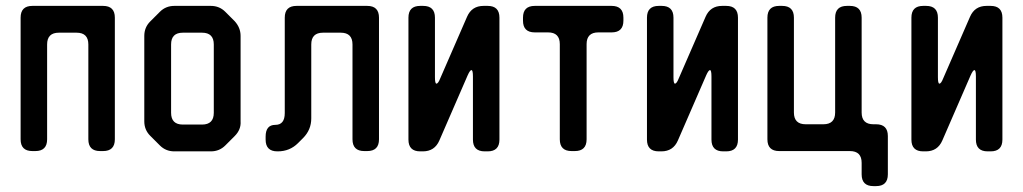

<svg xmlns="http://www.w3.org/2000/svg" viewBox="-20 -505 3474 652"><path d="M50 -32Q50 8 90 8H100Q140 8 140 -32V-354Q140 -394 180 -394H240Q280 -394 280 -354V-32Q280 8 320 8H330Q370 8 370 -32V-445Q370 -485 330 -485H90Q50 -485 50 -445Z M523 -11Q543 9 572 9H696Q725 9 745 -11L777 -43Q799 -65 797 -93V-383Q797 -411 777 -433L745 -465Q725 -485 696 -485H572Q543 -485 523 -465L490 -432Q470 -412 470 -383V-93Q470 -64 490 -44ZM561 -122V-354Q561 -394 601 -394H666Q706 -394 706 -354V-122Q706 -82 666 -82H601Q561 -82 561 -122Z M882 -31Q882 9 922 9H923Q964 9 992 -19L1009 -36Q1037 -64 1037 -103V-354Q1037 -394 1077 -394H1137Q1177 -394 1177 -354V-32Q1177 8 1217 8H1227Q1267 8 1267 -32V-445Q1267 -485 1227 -485H987Q947 -485 947 -445V-121Q947 -81 915 -81Q882 -81 882 -41Z M1407 9H1416Q1456 9 1472 -28L1568 -249Q1576 -267 1581 -267Q1586 -267 1586 -245V-31Q1586 9 1626 9H1636Q1676 9 1676 -31V-445Q1676 -485 1636 -485H1622Q1582 -485 1566 -448L1475 -239Q1468 -221 1462 -221Q1457 -221 1457 -243V-445Q1457 -485 1417 -485H1407Q1367 -485 1367 -445V-31Q1367 9 1407 9Z M1881 -32Q1881 8 1921 8H1932Q1972 8 1972 -32V-355Q1972 -395 2012 -395H2057Q2097 -395 2097 -435V-445Q2097 -485 2057 -485H1796Q1756 -485 1756 -445V-435Q1756 -395 1796 -395H1841Q1881 -395 1881 -355Z M2217 9H2226Q2266 9 2282 -28L2378 -249Q2386 -267 2391 -267Q2396 -267 2396 -245V-31Q2396 9 2436 9H2446Q2486 9 2486 -31V-445Q2486 -485 2446 -485H2432Q2392 -485 2376 -448L2285 -239Q2278 -221 2272 -221Q2267 -221 2267 -243V-445Q2267 -485 2227 -485H2217Q2177 -485 2177 -445V-31Q2177 9 2217 9Z M2626 8H2866Q2906 8 2906 48V87Q2906 127 2946 127H2955Q2995 127 2995 87V-43Q2995 -83 2955 -83H2946Q2906 -83 2906 -123V-445Q2906 -485 2866 -485H2856Q2816 -485 2816 -445V-123Q2816 -83 2776 -83H2716Q2676 -83 2676 -123V-445Q2676 -485 2636 -485H2626Q2586 -485 2586 -445V-32Q2586 8 2626 8Z M3115 9H3124Q3164 9 3180 -28L3276 -249Q3284 -267 3289 -267Q3294 -267 3294 -245V-31Q3294 9 3334 9H3344Q3384 9 3384 -31V-445Q3384 -485 3344 -485H3330Q3290 -485 3274 -448L3183 -239Q3176 -221 3170 -221Q3165 -221 3165 -243V-445Q3165 -485 3125 -485H3115Q3075 -485 3075 -445V-31Q3075 9 3115 9Z"/></svg>

Font: WDXL Lubrifont SC
Style: Regular
Weight: 400
Designer: [WDXL Lubrifont] Copyright 2020-2022 (c) NightFurySL2001, Skr-ZERO; [ZCOOL QingKe HuangYou] Copyright 2018-2022 (c) The 
Version: Version 2.001;hotconv 1.1.1;makeotfexe 2.6.0